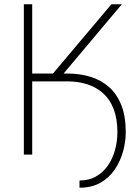

<svg xmlns="http://www.w3.org/2000/svg" viewBox="-20 -731 644 908"><path d="M132.3 -710.9V0H92.8V-710.9ZM556.2 -710.9 249.5 -346.2H116.2L116.7 -383.3H230.5L506.8 -710.9ZM178.7 -346.2V-383.3H297.4Q357.9 -383.3 408.2 -367.7Q458.5 -352.1 495.8 -319.1Q533.2 -286.1 554 -233.4Q574.7 -180.7 574.7 -106Q574.7 -62 562.3 -15.9Q549.8 30.3 523.4 69.6Q497.1 108.9 455.6 132.8Q414.1 156.7 356 156.7V122.6Q401.4 122.6 435.1 103Q468.8 83.5 491 50.8Q513.2 18.1 524.2 -22.7Q535.2 -63.5 535.2 -106Q535.2 -169.4 517.6 -215.1Q500 -260.7 467.8 -289.8Q435.5 -318.8 392.3 -332.5Q349.1 -346.2 297.4 -346.2Z"/></svg>

Font: Roboto ExtraLight
Style: Regular
Weight: 250
Designer: Christian Robertson
Foundry: Google
Version: Version 3.009; 2024